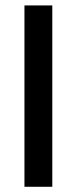

<svg xmlns="http://www.w3.org/2000/svg" viewBox="-20 -698 287 717"><path d="M175.3 -677.7V-0.5H71.3V-677.7Z"/></svg>

Font: Vazirmatn UI FD Medium
Style: Regular
Weight: 500
Designer: Saber Rastikerdar
Foundry: Saber Rastikerdar
Version: Version 33.003